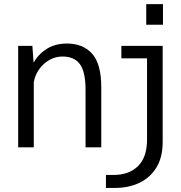

<svg xmlns="http://www.w3.org/2000/svg" viewBox="-20 -726 890 946"><path d="M700.5 -705.5H783V-604H700.5ZM69.5 0V-500H139.5L145.5 -417Q168.5 -458.5 210 -485Q251.5 -511.5 310 -511.5Q389 -511.5 434 -461.2Q479 -411 479 -295.5V0H401.5V-284Q401.5 -371.5 374 -409.5Q346.5 -447.5 287.5 -447.5Q254 -447.5 224.2 -431Q194.5 -414.5 173.8 -386Q153 -357.5 146.5 -321.5V0ZM502 200V136H539Q615.5 136 660 92.5Q704.5 49 704.5 -39V-438.5H578V-500H781.5V-26Q781.5 49 750.8 99.2Q720 149.5 666.8 174.8Q613.5 200 547 200Z"/></svg>

Font: Trispace Light
Style: Regular
Weight: 300
Designer: Tyler Finck
Foundry: Etcetera Type Company
Version: Version 1.210; ttfautohint (v1.8.3)